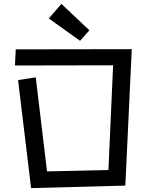

<svg xmlns="http://www.w3.org/2000/svg" viewBox="-20 -952 773 988"><path d="M296 -932 440 -796 392 -742 231 -857ZM73 -540 164 -554 222 -70 538 -77 562 -616 57 -615 61 -698 658 -699 625 3 140 16Z"/></svg>

Font: Stick
Style: Regular
Weight: 400
Designer: Fontworks Inc.
Foundry: Fontworks Inc.
Version: Version 1.100